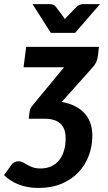

<svg xmlns="http://www.w3.org/2000/svg" viewBox="-93 -746 530 946"><path d="M0 0ZM389.5 -472.5Q388 -460.5 385.2 -451.5Q382.5 -442.5 378.5 -435Q374.5 -427.5 368.8 -420.2Q363 -413 355 -404.5L211 -243.5Q249.5 -237 278 -222.2Q306.5 -207.5 325.2 -186Q344 -164.5 353 -137Q362 -109.5 362 -78Q362 -27 344.8 19.8Q327.5 66.5 294 102.2Q260.5 138 211 159Q161.5 180 97 180Q39 180 -4.2 161.8Q-47.5 143.5 -73 116.5L-37.5 67.5Q-24 48.5 -2 48.5Q10 48.5 20 54Q30 59.5 41.5 66.2Q53 73 68.5 78.5Q84 84 107 84Q136.5 84 159.5 73.5Q182.5 63 198.2 43.5Q214 24 222.2 -3.5Q230.5 -31 230.5 -65.5Q230.5 -86 225.2 -103.2Q220 -120.5 208.5 -133Q197 -145.5 178.5 -152.8Q160 -160 133.5 -161H48.5L52 -189Q53 -197.5 54 -202.5Q55 -207.5 57.2 -212Q59.5 -216.5 63.5 -221.8Q67.5 -227 75 -236L222.5 -414.5H23L36 -515H394.5ZM277 -584H157.5L67.5 -725.5H155Q162.5 -725.5 169 -722.8Q175.5 -720 179 -716.5L217.5 -665.5Q222 -659.5 226.5 -652Q229.5 -656 232.8 -659.2Q236 -662.5 239 -665.5L288.5 -716.5Q293 -719.5 300.2 -722.5Q307.5 -725.5 315 -725.5H399.5Z"/></svg>

Font: Lato Heavy
Style: Italic
Weight: 800
Italic angle: -7°
Designer: Lukasz Dziedzic
Foundry: tyPoland Lukasz Dziedzic
Version: Version 2.007; 2014-02-27